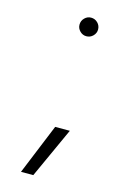

<svg xmlns="http://www.w3.org/2000/svg" viewBox="-100 -517 449 709"><g transform="rotate(15 124.5 -162.5)"><path d="M123 -435Q123 -450 133.5 -460.5Q144 -471 158 -471Q173 -471 183.5 -460.5Q194 -450 194 -435Q194 -421 183.5 -410.5Q173 -400 158 -400Q144 -400 133.5 -410.5Q123 -421 123 -435ZM134 -47H190L102 146H55Z"/></g></svg>

Font: Prompt ExtraLight
Style: Regular
Weight: 275
Designer: Katatrad Team
Foundry: CadsonDemak
Version: Version 1.001